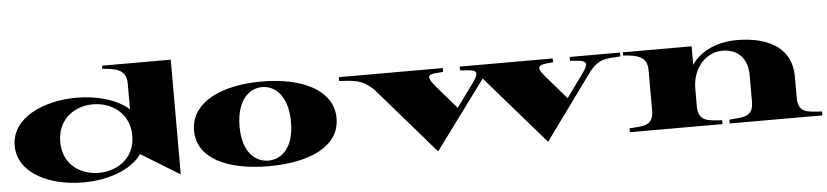

<svg xmlns="http://www.w3.org/2000/svg" viewBox="-43 -941 5154 1197"><g transform="rotate(-5 2534.0 -342.5)"><path d="M437 15C587 15 737 -33 805 -130L1042 15H1047V-700H617V-680C700 -674 767 -663 767 -576V-414C690 -482 565 -515 440 -515C236 -515 31 -426 31 -250C31 -74 234 15 437 15ZM540 -36C428 -36 316 -104 316 -249C316 -394 427 -465 539 -465C653 -465 767 -392 767 -249C767 -107 653 -36 540 -36Z M1599 15C1854 15 2045 -70 2045 -246C2045 -422 1854 -515 1599 -515C1344 -515 1153 -422 1153 -246C1153 -70 1344 15 1599 15ZM1599 -20C1519 -20 1438 -85 1438 -246C1438 -412 1519 -480 1599 -480C1680 -480 1760 -412 1760 -246C1760 -85 1680 -20 1599 -20Z M2310 -386 2658 15 2974 -413 3346 15 3640 -389C3707 -481 3761 -469 3841 -476V-500H3526V-476C3605 -469 3657 -474 3598 -393L3491 -245L3364 -392C3297 -469 3341 -469 3420 -476V-500H2838V-476C2918 -469 2974 -478 2909 -390L2803 -245L2676 -392C2607 -476 2653 -469 2732 -476V-500H2081V-476C2162 -469 2229 -479 2310 -386Z M4914 -124V-255C4914 -454 4742 -514 4573 -514C4460 -514 4349 -473 4289 -384V-500H3859V-480C3942 -474 4009 -463 4009 -376V-124C4009 -24 3945 -31 3859 -24V0H4439V-24C4365 -31 4289 -22 4289 -124V-235C4290 -377 4386 -456 4476 -456C4557 -456 4634 -413 4634 -285V-124C4634 -24 4568 -32 4484 -24V0H5064V-24C4980 -31 4914 -23 4914 -124Z"/></g></svg>

Font: Sprat Extended Black
Style: Regular
Weight: 900
Width: 9
Designer: Ethan Nakache
Foundry: Collletttivo
Version: Version 2.000;Glyphs 3.2 (3217)